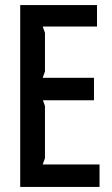

<svg xmlns="http://www.w3.org/2000/svg" viewBox="-20 -740 444 760"><path d="M374 -89V0H60V-720H364V-635H149L158 -610V-457L149 -432H352V-343H150L158 -320V-114L149 -89Z"/></svg>

Font: Economica
Style: Bold
Weight: 700
Designer: Vicente Lamonaca
Foundry: Vicente Lamonaca
Version: Version 1.100